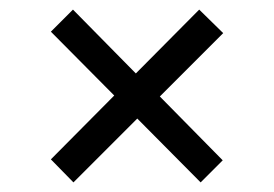

<svg xmlns="http://www.w3.org/2000/svg" viewBox="-20 -470 570 400"><path d="M133 -90 86 -138 218 -271 86 -404 132 -450 263 -317 395 -450 445 -401 313 -269 444 -136 398 -90 266 -223Z"/></svg>

Font: Faustina Light
Style: Regular
Weight: 400
Version: Version 1.200